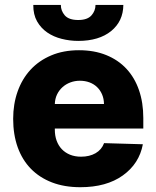

<svg xmlns="http://www.w3.org/2000/svg" viewBox="-20 -759 643 789"><path d="M34.1 -270.6Q34.1 -331.3 52.4 -383Q70.7 -434.7 105.3 -472.3Q139.9 -509.9 190.2 -531.2Q240.4 -552.6 304.7 -552.6Q367.2 -552.6 416.4 -532.7Q465.6 -512.8 499.5 -476.4Q533.4 -440 551.1 -388.7Q568.9 -337.4 568.9 -274.1V-230.8H205.3V-226.2Q205.3 -201.3 212.7 -180.9Q220.2 -160.5 234 -146Q247.9 -131.4 267.9 -123.2Q288 -115.1 313.2 -115.1Q347.7 -115.1 372.7 -129.4Q397.7 -143.8 407.7 -170.8L567.1 -166.2Q552.2 -86.3 484.7 -38Q417.3 10.3 310 10.3Q244.7 10.3 193.5 -9.4Q142.4 -29.1 106.9 -65.5Q71.4 -101.9 52.7 -153.9Q34.1 -206 34.1 -270.6ZM116.8 -738.6H230.1Q229.8 -715.2 246.1 -696Q262.8 -676.8 301.5 -676.8Q339.1 -676.8 355.8 -695.7Q372.2 -714.1 372.5 -738.6H486.9Q486.2 -671.9 436.8 -631.4Q386.7 -590.9 301.5 -590.9Q267 -590.9 233.7 -599.3Q200.3 -607.6 174.2 -625.5Q148.1 -643.5 132.3 -671.3Q116.5 -699.2 116.8 -738.6ZM205.3 -331.7H407.3Q407 -353.3 399.5 -370.9Q392 -388.5 378.9 -401.1Q365.8 -413.7 347.7 -420.5Q329.5 -427.2 308.2 -427.2Q287.6 -427.2 269.2 -420.3Q250.7 -413.4 236.7 -400.7Q222.7 -388.1 214.3 -370.6Q206 -353 205.3 -331.7Z"/></svg>

Font: Inter P Extra Bold
Style: Regular
Weight: 800
Designer: Rasmus Andersson
Foundry: rsms
Version: Version 3.018;git-588b23468